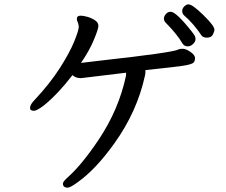

<svg xmlns="http://www.w3.org/2000/svg" viewBox="-20 -809 1040 882"><path d="M291 53Q269 53 269 34Q269 25 294 3Q358 -55 433 -167Q526 -306 559 -462V-475L352 -450Q327 -450 313 -464Q247 -378 182 -325Q149 -300 136 -300Q118 -300 118 -313Q118 -329 140 -351Q210 -426 255 -496.5Q300 -567 321 -618.5Q342 -670 342 -687Q340 -702 336.5 -708.5Q333 -715 333 -722Q333 -737 350 -737Q362 -737 380.5 -732Q399 -727 415.5 -716.5Q432 -706 432 -690Q432 -676 411 -625.5Q390 -575 352 -520L453 -532Q768 -567 798 -581Q804 -585 819 -585Q834 -585 855 -570.5Q876 -556 876 -542Q876 -529 869.5 -522Q863 -515 836 -509.5Q809 -504 648 -487V-479Q648 -470 646 -462Q610 -296 505 -150Q420 -31 337 28Q303 53 291 53ZM842 -596Q826 -596 817 -611Q795 -650 741 -705Q733 -713 733 -724Q733 -734 742 -744.5Q751 -755 764 -755Q789 -755 861 -664Q874 -647 876 -642Q878 -637 878 -628Q878 -618 867 -607Q856 -596 842 -596ZM931 -636Q912 -636 905 -647Q869 -701 826 -738Q817 -746 817 -759Q817 -770 826.5 -779.5Q836 -789 846 -789Q864 -789 914.5 -739.5Q965 -690 965 -673Q965 -665 958 -650.5Q951 -636 931 -636Z"/></svg>

Font: ToneOZ-Pinyin-WenKai-Medium
Style: Medium
Weight: 700
Designer: Fontworks Inc.
Foundry: ToneOZ
Version: Version 0.240331